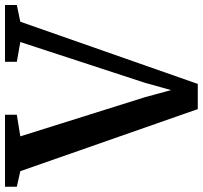

<svg xmlns="http://www.w3.org/2000/svg" viewBox="-64 -748 790 747"><g transform="rotate(90 330.5 -375.0)"><path d="M-23 0V-46L42 -59.5L284 -750H382L623.5 -59.5L684 -46V0H404V-46L488 -59.5L335.5 -545L308 -646L279.5 -544L121 -59.5L198 -46V0Z"/></g></svg>

Font: Merriweather 48pt SemiBold
Style: Regular
Weight: 600
Version: Version 2.100